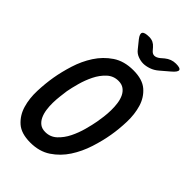

<svg xmlns="http://www.w3.org/2000/svg" viewBox="-280 -1050 1160 1160"><g transform="rotate(45 300.0 -470.0)"><path d="M237 -99Q280 -99 311 -128Q342 -157 362.5 -198.5Q383 -240 395.5 -286Q408 -332 414 -366Q418 -388 421.5 -416Q425 -444 425.5 -474Q426 -504 422 -532Q418 -560 407.5 -582Q397 -604 378.5 -617.5Q360 -631 332 -631Q289 -631 258 -602Q227 -573 206.5 -531.5Q186 -490 173.5 -444.5Q161 -399 155 -366Q152 -343 148.5 -314.5Q145 -286 144.5 -256.5Q144 -227 148 -199Q152 -171 162.5 -148.5Q173 -126 191 -112.5Q209 -99 237 -99ZM218 10Q140 10 99 -26.5Q58 -63 41.5 -119Q25 -175 27.5 -241Q30 -307 40 -366Q50 -425 70.5 -490.5Q91 -556 127 -611.5Q163 -667 217 -703.5Q271 -740 350 -740Q428 -740 469.5 -704Q511 -668 527.5 -612.5Q544 -557 542 -492Q540 -427 530 -369Q520 -309 498.5 -242Q477 -175 440.5 -119Q404 -63 349.5 -26.5Q295 10 218 10ZM275 -950Q294 -950 308.5 -943Q323 -936 335 -922L348 -907Q361 -891 377 -891Q393 -891 412 -906L433 -924Q449 -937 466.5 -943.5Q484 -950 504 -950Q542 -950 545 -936Q548 -922 516 -895L461 -848Q438 -828 411.5 -819Q385 -810 363 -810Q341 -810 317.5 -819Q294 -828 279 -848L241 -895Q219 -923 227 -936.5Q235 -950 275 -950Z"/></g></svg>

Font: Maple Mono NL SemiBold
Style: Italic
Weight: 600
Italic angle: -10°
Monospace: yes
Designer: subframe7536
Version: Version 7.000